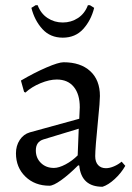

<svg xmlns="http://www.w3.org/2000/svg" viewBox="-20 -702 506 734"><path d="M197 -398Q169 -398 135 -384Q101 -370 77 -348L72 -351L60 -394Q111 -424 157.5 -444Q204 -464 223 -464Q288 -464 325 -430Q362 -396 362 -335Q362 -313 355 -245Q344 -135 344 -105Q344 -83 355 -71Q366 -59 385 -59Q399 -59 415.5 -66Q432 -73 445 -84L459 -68Q443 -40 418.5 -17.5Q394 5 372 12Q291 12 283 -69L279 -70Q243 -34 213.5 -13Q184 8 169 8Q113 8 77 -27Q41 -62 41 -116Q41 -145 55.5 -167Q70 -189 94 -196L283 -248L285 -292Q285 -342 262 -370Q239 -398 197 -398ZM117 -127Q117 -98 136.5 -79Q156 -60 186 -60Q205 -60 230.5 -73.5Q256 -87 277 -108L281 -210L146 -169Q117 -160 117 -127ZM316 -682H324L340 -672Q328 -624 298 -591Q268 -558 220 -558Q172 -558 142 -591Q112 -624 100 -672L116 -682H124Q136 -650 162 -633Q188 -616 220 -616Q252 -616 278 -633Q304 -650 316 -682Z"/></svg>

Font: Sahitya
Style: Regular
Weight: 400
Designer: Juan Pablo del Peral
Foundry: Juan Pablo del Peral (http://www.huertatipografica.com)
Version: Version 1.001;PS 001.000;hotconv 1.0.70;makeotf.lib2.5.58329